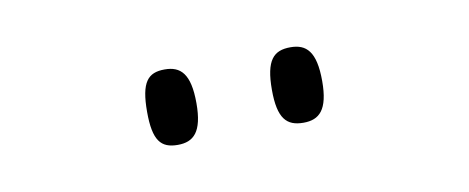

<svg xmlns="http://www.w3.org/2000/svg" viewBox="-27 -799 496 203"><g transform="rotate(-10 221.0 -697.5)"><path d="M288 -657C305 -657 315 -666 315 -697C315 -729 305 -738 288 -738C270 -738 261 -729 261 -697C261 -666 270 -657 288 -657ZM153 -657C170 -657 180 -666 180 -697C180 -729 170 -738 153 -738C135 -738 127 -729 127 -697C127 -666 135 -657 153 -657Z"/></g></svg>

Font: Noto Serif Armenian ExtraCondensed ExtraLight
Style: Regular
Weight: 200
Width: 2
Designer: Monotype Design Team
Foundry: Monotype Imaging Inc.
Version: Version 2.008